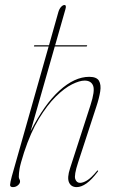

<svg xmlns="http://www.w3.org/2000/svg" viewBox="-20 -739 454 766"><path d="M115.5 -556Q116.5 -558.5 118.5 -558.5H175.5L213 -691.5Q217 -704.5 224 -711.8Q231 -719 237 -719Q246 -719 241 -702L200 -558.5H325.5Q328.5 -558.5 327.5 -556Q326.5 -553.5 324.5 -553.5H198.5L102 -215Q156.5 -322.5 217 -377.5Q277.5 -432.5 336 -432.5Q365.5 -432.5 374.8 -416.8Q384 -401 379.8 -374Q375.5 -347 364 -312.5L291.5 -90.5Q275 -40 280.2 -24.8Q285.5 -9.5 299.5 -9.5Q311 -9.5 327 -19Q343 -28.5 366.5 -56.5Q369 -60 371 -58.5Q372.5 -57 370 -54Q346 -22 325 -7.2Q304 7.5 286 7.5Q264 7.5 255.5 -11Q247 -29.5 259.5 -67.5L341 -319.5Q359.5 -376.5 351.5 -397Q343.5 -417.5 317.5 -417.5Q297.5 -417.5 267.2 -402.5Q237 -387.5 202.8 -353.8Q168.5 -320 135.2 -265.2Q102 -210.5 76 -131Q61.5 -85.5 58.2 -66.5Q55 -47.5 55 -34Q55 -28 57.5 -24.2Q60 -20.5 60 -15Q60 -7 51.5 0.2Q43 7.5 31.5 7.5Q20 7.5 20.2 -1.5Q20.5 -10.5 27 -35L174 -553.5H117.5Q114.5 -553.5 115.5 -556Z"/></svg>

Font: Fraunces 144pt Thin
Style: Italic
Weight: 100
Italic angle: -16°
Version: Version 1.000;[b76b70a41]